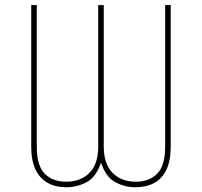

<svg xmlns="http://www.w3.org/2000/svg" viewBox="-20 -748 817 777"><path d="M106.4 -155.3V-727.5H128.9V-155.3Q128.9 -77.1 161.1 -44.9Q193.4 -12.7 247.1 -12.7Q307.1 -12.7 342.3 -48.6Q377.4 -84.5 377.4 -155.3V-727.5H399.9V-155.3Q399.9 -84.5 435.3 -48.6Q470.7 -12.7 530.3 -12.7Q584 -12.7 616.2 -45.2Q648.4 -77.6 648.4 -155.3V-727.5H670.9V-155.3Q670.9 -98.1 653.6 -61.5Q636.2 -24.9 604.2 -7.6Q572.3 9.8 528.3 9.8Q485.4 9.8 447 -10.5Q408.7 -30.8 388.7 -89.8Q368.7 -30.8 330.1 -10.5Q291.5 9.8 249 9.8Q205.1 9.8 173.1 -7.8Q141.1 -25.4 123.8 -61.8Q106.4 -98.1 106.4 -155.3Z"/></svg>

Font: Inter 18pt Thin
Style: Regular
Weight: 250
Designer: Rasmus Andersson
Foundry: rsms
Version: Version 4.001;git-66647c0bb